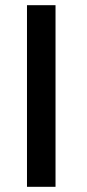

<svg xmlns="http://www.w3.org/2000/svg" viewBox="-20 -720 337 740"><path d="M84 -700H194V0H84Z"/></svg>

Font: Bebas Neue Bold
Style: Regular
Weight: 700
Designer: Ryoichi Tsunekawa & LGV (GE)
Foundry: Free Software Foundation, Inc.
Version: Version 1.003 August 13, 2016